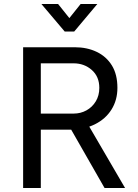

<svg xmlns="http://www.w3.org/2000/svg" viewBox="-20 -935 684 955"><path d="M95 0V-700H352Q413 -700 461 -677Q509 -654 536.5 -609.5Q564 -565 564 -498Q564 -437 534.5 -390Q505 -343 451.5 -316.5Q398 -290 326 -290H183V0ZM500 0 333 -292 416 -319 602 0ZM183 -370H346Q381 -370 410 -386Q439 -402 456.5 -431Q474 -460 474 -498Q474 -554 436.5 -587Q399 -620 346 -620H183ZM302 -778 186 -915H269L353 -810H297L381 -915H464L349 -778Z"/></svg>

Font: Inclusive Sans
Style: Regular
Weight: 400
Designer: Olivia King
Foundry: Olivia King
Version: Version 2.004